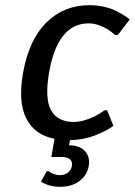

<svg xmlns="http://www.w3.org/2000/svg" viewBox="-20 -530 520 740"><path d="M439 -482Q463 -469 480 -455L434 -395H424Q410 -407 395 -417Q355 -440 322 -440Q202 -440 169 -250Q152 -149 177 -104.5Q202 -60 265 -60Q300 -60 346 -82Q368 -94 383 -105H393L417 -45Q397 -30 367 -17Q312 9 250 10L246 30Q287 30 307.5 52.5Q328 75 322 110Q316 145 286.5 167.5Q257 190 213 190Q181 190 157 180Q143 174 138 170L160 130H169L170 132Q172 133 176 135.5Q180 138 185 140Q190 142 197 143.5Q204 145 211 145Q229 145 242 135Q255 125 257 110Q260 94 250 84.5Q240 75 218 75H178L190 5Q113 -10 81 -74Q49 -138 69 -250Q92 -378 159.5 -444Q227 -510 324 -510Q389 -510 439 -482Z"/></svg>

Font: Scada
Style: Italic
Weight: 400
Italic angle: -10°
Designer: Jovanny Lemonad
Foundry: Jovanny Lemonad
Version: Version 4.100;PS 004.100;hotconv 1.0.88;makeotf.lib2.5.64775